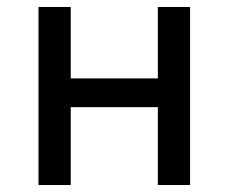

<svg xmlns="http://www.w3.org/2000/svg" viewBox="-20 -531 656 551"><path d="M90.5 0V-511H183V-306H433V-511H525.5V0H433V-223.5H183V0Z"/></svg>

Font: Overpass Mono Medium
Style: Regular
Weight: 500
Monospace: yes
Designer: Delve Withrington, Dave Bailey
Foundry: Delve Fonts LLC
Version: Version 4.000